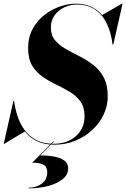

<svg xmlns="http://www.w3.org/2000/svg" viewBox="-44 -780 693 1055"><path d="M215.5 165Q215.5 136.5 195 125.2Q174.5 114 133 114L249.5 -3.5H254L177 74Q219.5 74 254.5 80.5Q289.5 87 310 102.5Q330.5 118 330.5 145Q330.5 180 300.2 204.5Q270 229 220.5 242Q171 255 113 255V251.5Q155.5 251.5 185.5 229.2Q215.5 207 215.5 165ZM-20 10H-23.5L29.5 -225H33.5Q39 -183 52.5 -141.5Q66 -100 91 -65.8Q116 -31.5 155 -10.8Q194 10 250.5 10Q326 10 373.2 -32.2Q420.5 -74.5 420.5 -141Q420.5 -191 398 -222.2Q375.5 -253.5 340.2 -274.8Q305 -296 265.5 -314.8Q226 -333.5 190.8 -357.8Q155.5 -382 133 -419.2Q110.5 -456.5 110.5 -515Q110.5 -575 135.2 -620.8Q160 -666.5 199.8 -697.5Q239.5 -728.5 285.2 -744.2Q331 -760 372.5 -760Q420 -760 456 -743.5Q492 -727 517 -697L626 -760H629.5L578.5 -535H574.5Q567 -599.5 543.5 -649Q520 -698.5 479 -726.8Q438 -755 377.5 -755Q342 -755 309.5 -739.8Q277 -724.5 256.2 -696.2Q235.5 -668 235.5 -629Q235.5 -586.5 258 -559.2Q280.5 -532 316 -511.8Q351.5 -491.5 391.5 -471.5Q431.5 -451.5 467.2 -424.2Q503 -397 525.5 -355.5Q548 -314 548 -250Q548 -197.5 525.2 -149.8Q502.5 -102 462.2 -65Q422 -28 369 -6.5Q316 15 255.5 15Q198 15 158.2 -4.8Q118.5 -24.5 92.5 -57.5Z"/></svg>

Font: Bodoni* 48pt
Style: Bold Italic
Weight: 700
Italic angle: -13°
Version: Version 2.3